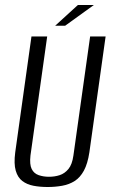

<svg xmlns="http://www.w3.org/2000/svg" viewBox="-20 -737 453 769"><path d="M171 12Q140 12 114 7Q88 2 69.5 -12Q51 -26 43 -53.5Q35 -81 41 -127L106 -591H169L102 -114Q98 -78 107 -60Q116 -42 135 -35.5Q154 -29 176 -29Q199 -29 219 -35.5Q239 -42 254 -60Q269 -78 274 -114L341 -591H403L338 -127Q331 -81 316 -53.5Q301 -26 279 -12Q257 2 229 7Q201 12 171 12ZM201 -634 292 -717H356L241 -634Z"/></svg>

Font: Alumni Sans
Style: Italic
Weight: 400
Italic angle: -8°
Version: Version 1.016